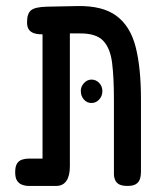

<svg xmlns="http://www.w3.org/2000/svg" viewBox="-20 -602 526 632"><path d="M75 10Q63 10 52.5 6Q42 2 36 -7.5Q30 -17 30 -35Q30 -54 36 -63.5Q42 -73 52.5 -76.5Q63 -80 75 -80H120V-518L160 -490Q137 -489 119.5 -489Q102 -489 91 -493Q80 -497 74.5 -505.5Q69 -514 69 -529Q69 -557 82 -568Q95 -579 134 -580L233 -582Q317 -584 363 -550Q409 -516 426.5 -447.5Q444 -379 444 -276V-36Q444 -23 440.5 -12.5Q437 -2 427.5 4Q418 10 400 10Q382 10 372.5 5Q363 0 359 -9.5Q355 -19 355 -29V-274Q355 -347 349 -395Q343 -443 320 -467.5Q297 -492 245 -492H210V-55Q210 -23 198.5 -6.5Q187 10 165 10ZM281 -263Q266 -263 256 -274.5Q246 -286 246 -303Q246 -317 256.5 -328.5Q267 -340 281 -340Q296 -340 306.5 -329Q317 -318 317 -302Q317 -286 306.5 -274.5Q296 -263 281 -263Z"/></svg>

Font: Fredoka Condensed
Style: Regular
Weight: 400
Width: 3
Designer: Ben Nathan
Foundry: Milena B. Brandão, Ben Nathan
Version: Version 2.001